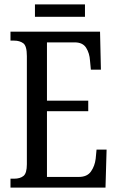

<svg xmlns="http://www.w3.org/2000/svg" viewBox="-20 -859 539 879"><path d="M28 0V-41H45Q72 -41 87.5 -53.5Q103 -66 103 -107V-602Q103 -649 86.5 -661Q70 -673 45 -673H28V-714H438L442 -540H396L392 -582Q390 -615 374.5 -640Q359 -665 322 -665H195V-398H384V-350H195V-49H341Q379 -49 396.5 -74Q414 -99 418 -132L422 -174H468L463 0ZM140 -782V-839H369V-782Z"/></svg>

Font: Noto Serif ExtraCondensed
Style: Regular
Weight: 400
Width: 2
Designer: Monotype Design Team
Foundry: Monotype Imaging Inc.
Version: Version 2.015